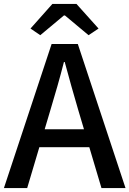

<svg xmlns="http://www.w3.org/2000/svg" viewBox="-20 -962 662 982"><path d="M0 0 244 -737H378L622 0H499L380 -400Q362 -460 345 -521.5Q328 -583 311 -645H307Q291 -582 273.5 -521Q256 -460 238 -400L119 0ZM138 -209V-301H482V-209ZM186 -782 136 -816 248 -942H371L484 -816L433 -782L312 -883H307Z"/></svg>

Font: Noto Sans HK Thin Medium
Style: Regular
Weight: 500
Version: Version 2.004-H2;hotconv 1.0.118;makeotfexe 2.5.65603